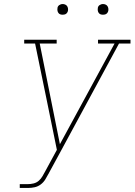

<svg xmlns="http://www.w3.org/2000/svg" viewBox="-20 -932 667 952"><path d="M78 0V-19H118Q132 -19 146.5 -22.5Q161 -26 172 -35.5Q183 -45 190.5 -58Q198 -71 205 -84L262 -189L239 -302L210 -444L154 -716H100V-735H261V-716H177L277 -217L548 -716H466V-735H627V-716H570L272 -165L223 -75Q223 -75 223 -75Q223 -75 223 -75V-74L222 -73Q214 -58 205 -43Q196 -28 182 -17.5Q168 -7 151.5 -3.5Q135 0 118 0ZM491 -859Q484 -859 478.5 -861Q473 -863 469.5 -868Q466 -873 465 -879Q464 -885 465 -891Q465 -896 467.5 -900Q470 -904 473.5 -906.5Q477 -909 481.5 -910.5Q486 -912 491 -912Q497 -912 503 -909.5Q509 -907 512.5 -902Q516 -897 517 -891Q518 -885 517 -879Q516 -874 513.5 -870Q511 -866 507.5 -863.5Q504 -861 499.5 -860Q495 -859 491 -859ZM291 -859Q284 -859 278.5 -861Q273 -863 269.5 -868Q266 -873 265 -879Q264 -885 265 -891Q265 -896 267.5 -900Q270 -904 273.5 -906.5Q277 -909 281.5 -910.5Q286 -912 291 -912Q297 -912 303 -909.5Q309 -907 312.5 -902Q316 -897 317 -891Q318 -885 317 -879Q316 -874 313.5 -870Q311 -866 307.5 -863.5Q304 -861 299.5 -860Q295 -859 291 -859Z"/></svg>

Font: Iosevka Etoile Thin Oblique
Style: Regular
Weight: 100
Italic angle: -9°
Designer: Belleve Invis
Foundry: Belleve Invis
Version: Version 15.5.2; ttfautohint (v1.8.4)